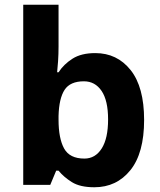

<svg xmlns="http://www.w3.org/2000/svg" viewBox="-20 -780 673 810"><path d="M227 -760V-583Q227 -552 225 -522Q223 -492 221 -475H227Q249 -509 286 -532.5Q323 -556 382 -556Q474 -556 531 -484.5Q588 -413 588 -274Q588 -134 530 -62Q472 10 378 10Q318 10 283.5 -11.5Q249 -33 227 -60H217L192 0H78V-760ZM334 -437Q276 -437 252.5 -401Q229 -365 227 -291V-275Q227 -196 250.5 -153.5Q274 -111 336 -111Q382 -111 409 -153.5Q436 -196 436 -276Q436 -356 408.5 -396.5Q381 -437 334 -437Z"/></svg>

Font: Noto IKEA Simplified Chinese
Style: Bold
Weight: 700
Designer: Monotype Design Team
Foundry: Monotype Imaging Inc.
Version: Version 1.100